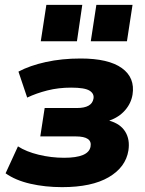

<svg xmlns="http://www.w3.org/2000/svg" viewBox="-20 -760 596 791"><path d="M236 11Q166 11 105 -3Q44 -17 3 -46L54 -157Q88 -135 139.5 -122.5Q191 -110 244 -110Q345 -110 353 -156Q361 -198 292 -198H146L164 -315H297Q358 -315 365 -353Q369 -374 349 -386.5Q329 -399 273 -399Q221 -399 175.5 -387.5Q130 -376 92 -358L56 -465Q103 -490 169 -504.5Q235 -519 312 -519Q427 -519 482 -479.5Q537 -440 526 -370Q520 -334 495 -305.5Q470 -277 430 -263Q476 -250 496 -217.5Q516 -185 509 -140Q498 -71 428 -30Q358 11 236 11ZM354 -590 377 -740H526L503 -590ZM148 -590 171 -740H319L297 -590Z"/></svg>

Font: Mulish Black
Style: Italic
Weight: 900
Italic angle: -9°
Designer: Vernon Adams
Foundry: Vernon Adams
Version: Version 3.603; ttfautohint (v1.8.3)